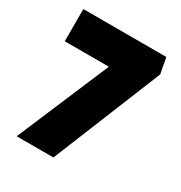

<svg xmlns="http://www.w3.org/2000/svg" viewBox="-167 -830 895 950"><g transform="rotate(30 280.5 -355.0)"><path d="M64 0 287 -526H35V-710H509L526 -620L274 0Z"/></g></svg>

Font: Lexend Black
Style: Regular
Weight: 900
Designer: Bonnie Shaver-Troup, Thomas Jockin
Foundry: Lexend
Version: Version 1.007; ttfautohint (v1.8.3)